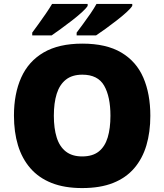

<svg xmlns="http://www.w3.org/2000/svg" viewBox="-20 -947 837 977"><path d="M745 -358Q745 -275 725 -207.5Q705 -140 663 -91Q621 -42 555.5 -16Q490 10 398 10Q308 10 242.5 -16Q177 -42 134.5 -91Q92 -140 71.5 -207.5Q51 -275 51 -359Q51 -470 88 -552.5Q125 -635 202 -680Q279 -725 399 -725Q521 -725 597.5 -679.5Q674 -634 709.5 -551.5Q745 -469 745 -358ZM254 -358Q254 -294 268.5 -247.5Q283 -201 315 -176Q347 -151 398 -151Q451 -151 482.5 -176Q514 -201 528 -247.5Q542 -294 542 -358Q542 -455 510 -511Q478 -567 399 -567Q347 -567 315 -541.5Q283 -516 268.5 -469.5Q254 -423 254 -358ZM653 -917Q645 -904 623 -884Q601 -864 572.5 -842Q544 -820 516.5 -800Q489 -780 469 -767H370V-781Q384 -800 403 -825.5Q422 -851 440.5 -878Q459 -905 471 -927H653ZM426 -917Q418 -904 396 -884Q374 -864 345.5 -842Q317 -820 289.5 -800Q262 -780 243 -767H144V-781Q158 -800 176.5 -825.5Q195 -851 213.5 -878Q232 -905 245 -927H426Z"/></svg>

Font: Noto Sans Armenian Black
Style: Regular
Weight: 900
Version: Version 2.007